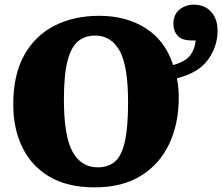

<svg xmlns="http://www.w3.org/2000/svg" viewBox="-20 -792 956 826"><path d="M387 14Q270 14 192.5 -32Q115 -78 76 -158.5Q37 -239 37 -343Q37 -470 84 -554.5Q131 -639 214.5 -681.5Q298 -724 407 -724Q523 -724 607 -670.5Q691 -617 725 -512Q780 -528 799.5 -555.5Q819 -583 822 -618H805Q763 -618 744.5 -638Q726 -658 726 -689Q726 -730 752.5 -751Q779 -772 813 -772Q860 -772 888 -741.5Q916 -711 916 -660Q916 -593 875.5 -536Q835 -479 741 -455Q745 -436 747 -415Q749 -394 749 -372Q749 -261 708.5 -174Q668 -87 587.5 -36.5Q507 14 387 14ZM401 -72Q444 -72 473 -95.5Q502 -119 516.5 -180Q531 -241 531 -352Q531 -509 494.5 -574Q458 -639 389 -639Q346 -639 316 -614.5Q286 -590 270.5 -530Q255 -470 255 -363Q255 -207 292 -139.5Q329 -72 401 -72Z"/></svg>

Font: Literata 36pt ExtraBold
Style: Regular
Weight: 800
Designer: Latin by Veronika Burian and Jose Scaglione. Greek by Irene Vlachou. Cyrillic by Vera Evstafieva.
Foundry: TypeTogether
Version: Version 3.002